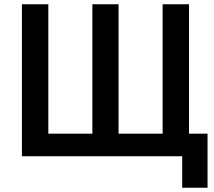

<svg xmlns="http://www.w3.org/2000/svg" viewBox="-20 -734 1004 902"><path d="M836 148V0H83V-714H207V-106H414V-714H537V-106H744V-714H868V-106H955V148Z"/></svg>

Font: Noto Sans SemiCondensed SemiBold
Style: Regular
Weight: 600
Width: 4
Designer: Monotype Design Team
Foundry: Monotype Imaging Inc.
Version: Version 2.013; ttfautohint (v1.8.4.7-5d5b)